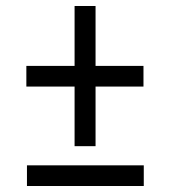

<svg xmlns="http://www.w3.org/2000/svg" viewBox="-20 -621 570 641"><path d="M229 -133H299V-332H459V-401H299V-601H229V-401H68V-332H229ZM70 0H460V-69H70Z"/></svg>

Font: Noto Sans Mono Condensed
Style: Regular
Weight: 400
Width: 3
Designer: Monotype Design Team
Foundry: Monotype Imaging Inc.
Version: Version 2.014